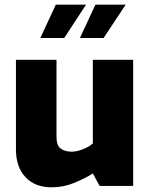

<svg xmlns="http://www.w3.org/2000/svg" viewBox="-20 -793 638 819"><path d="M200 6Q129 6 88.5 -37.5Q48 -81 48 -156V-538H221V-210Q221 -172 239 -159Q257 -146 286 -146Q306 -146 332.5 -156Q359 -166 376 -181V-538H548V0H405L376 -53Q341 -31 295.5 -12.5Q250 6 200 6ZM321 -631 387 -773H516L422 -631ZM152 -631 218 -773H347L254 -631Z"/></svg>

Font: Exo Thin ExtraBold
Style: Regular
Weight: 800
Version: Version 2.000